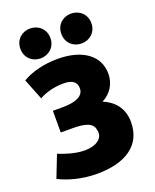

<svg xmlns="http://www.w3.org/2000/svg" viewBox="-174 -1047 949 1172"><g transform="rotate(-20 300.5 -461.0)"><path d="M552 -201C552 -49 434 26 250 26C151 26 63 0 5 -30C24 -77 42 -125 61 -173C96 -159 163 -134 229 -134C301 -134 356 -168 341 -226C334 -277 275 -287 202 -287H127V-428H191C270 -428 329 -448 329 -501C329 -542 301 -563 245 -563C186 -563 130 -549 86 -524L32 -660C86 -692 167 -716 262 -716C423 -716 523 -643 523 -525C523 -461 488 -405 431 -377C501 -348 552 -292 552 -201ZM265 -851C265 -791 219 -754 167 -754C115 -754 70 -791 70 -851C70 -911 115 -948 167 -948C219 -948 265 -911 265 -851ZM531 -851C531 -791 485 -754 433 -754C381 -754 336 -791 336 -851C336 -911 381 -948 433 -948C485 -948 531 -911 531 -851Z"/></g></svg>

Font: Repo Black
Style: Regular
Weight: 900
Designer: Stefan Peev
Foundry: Context Ltd
Version: Version 1.502